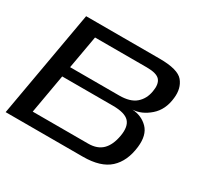

<svg xmlns="http://www.w3.org/2000/svg" viewBox="-141 -863 1106 1051"><g transform="rotate(30 412.0 -337.5)"><path d="M4 0H492Q604 0 659.8 -51Q715.5 -102 726.5 -197.5Q735.5 -276 696.8 -315.8Q658 -355.5 598 -359Q654.5 -361.5 705.2 -405.8Q756 -450 764 -528.5Q771.5 -592.5 737.5 -633.8Q703.5 -675 587.5 -675H123ZM131 -76.5 174.5 -324H495Q570.5 -324 597.8 -295Q625 -266 614 -203Q603 -140 570.8 -108.2Q538.5 -76.5 481.5 -76.5ZM186.5 -389.5 223.5 -598.5H551Q613.5 -598.5 633.8 -574.8Q654 -551 645 -501.5Q636.5 -450.5 601.2 -420Q566 -389.5 497 -389.5Z"/></g></svg>

Font: Anybody Expanded
Style: Italic
Weight: 400
Width: 7
Italic angle: -10°
Version: Version 1.113;gftools[0.9.25]